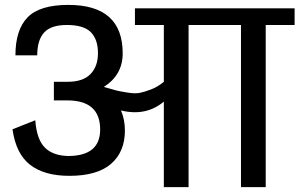

<svg xmlns="http://www.w3.org/2000/svg" viewBox="-20 -764 1223 784"><path d="M649 -430Q624 -409 596 -398.5Q568 -388 549.5 -384.5Q531 -381 497.5 -386.5Q464 -392 453.5 -395Q443 -398 404 -409Q481 -458 481 -546Q481 -744 259 -744Q142 -744 92.5 -693Q43 -642 43 -538H132Q132 -600 160 -631Q188 -662 253 -662Q322 -662 351 -632.5Q380 -603 380 -547Q380 -493 349.5 -461.5Q319 -430 256 -430H200V-354H255Q389 -354 389 -235Q389 -128 260 -127Q197 -128 163.5 -161Q130 -194 124 -273L31 -236Q45 -136 103 -91Q161 -46 263 -46Q377 -46 433.5 -95Q490 -144 490 -231Q490 -276 474 -313Q576 -288 649 -349V0H750V-662H964V0H1065V-662H1183V-730H531V-662H649Z"/></svg>

Font: Glegoo
Style: Bold
Weight: 700
Version: Version 2.0.1; ttfautohint (v0.9) -r 48 -G 60